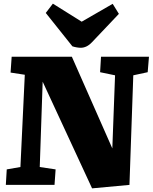

<svg xmlns="http://www.w3.org/2000/svg" viewBox="-20 -1014 837 1053"><path d="M596 -200 611 -601 529 -618 534 -703H797L790 -618L711 -601L690 0L485 19L214 -566L198 -98L285 -85L279 0H12L17 -85L92 -98L116 -604L38 -616L44 -703H374ZM231 -943 270 -994 428 -895 598 -993 632 -938 485 -783Q470 -767 454.5 -759.5Q439 -752 423 -752Q414 -752 401.5 -754Q389 -756 377 -760Z"/></svg>

Font: Literata 18pt Black
Style: Italic
Weight: 900
Italic angle: -2°
Designer: Latin by Veronika Burian and Jose Scaglione. Greek by Irene Vlachou. Cyrillic by Vera Evstafieva
Foundry: TypeTogether
Version: Version 3.103;gftools[0.9.29]